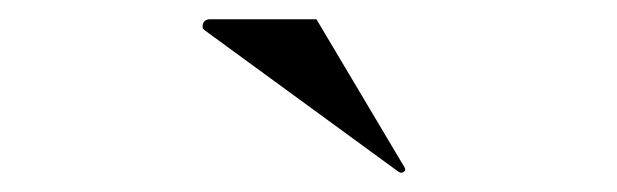

<svg xmlns="http://www.w3.org/2000/svg" viewBox="-20 -980 640 199"><path d="M193 -948C190 -950 190 -951 190 -953C190 -957 193 -960 197 -960H308L399 -807C400 -805 400 -805 400 -804C400 -803 398 -801 396 -801C395 -801 395 -801 393 -802Z"/></svg>

Font: Shippori Mincho OTF Medium
Style: Regular
Weight: 500
Designer: FONTDASU
Foundry: FONTDASU / Google Inc. / but / Adobe
Version: Version 3.300;hotconv 1.0.109;makeotfexe 2.5.65596